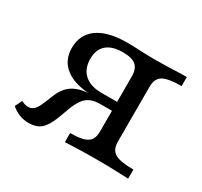

<svg xmlns="http://www.w3.org/2000/svg" viewBox="-97 -544 715 678"><g transform="rotate(30 260.0 -205.0)"><path d="M230.6 0V-37.1Q264.5 -37.1 283.9 -42.7Q303.2 -48.4 311.3 -60.9Q319.4 -73.4 319.4 -95.2V-319.4Q319.4 -350 303.2 -363.7Q287.1 -377.4 250 -377.4Q206.5 -377.4 183.9 -357.7Q161.3 -337.9 161.3 -300Q161.3 -259.7 185.9 -237.5Q210.5 -215.3 254.8 -215.3H350.8V-191.1H236.3Q164.5 -191.1 125 -219.8Q85.5 -248.4 85.5 -300.8Q85.5 -355.6 127 -385.1Q168.5 -414.5 246.8 -414.5Q269.4 -414.5 297.6 -412.9Q325.8 -411.3 360.5 -411.3Q383.1 -411.3 408.1 -412.1Q433.1 -412.9 454.8 -413.7Q476.6 -414.5 488.7 -414.5V-377.4Q434.7 -377.4 413.3 -364.9Q391.9 -352.4 391.9 -319.4V-95.2Q391.9 -62.9 412.9 -50Q433.9 -37.1 488.7 -37.1V0Q470.2 -0.8 432.3 -2Q394.4 -3.2 356.5 -3.2Q320.2 -3.2 284.7 -2Q249.2 -0.8 230.6 0ZM85.5 5.6Q65.3 5.6 47.6 -1.2Q29.8 -8.1 13.7 -21.8L27.4 -50.8Q42.7 -42.7 55.6 -42.7Q69.4 -42.7 79 -52Q88.7 -61.3 98.4 -85.5L111.3 -116.9Q120.2 -139.5 131.9 -154Q143.5 -168.5 160.5 -177.4Q177.4 -186.3 200.4 -189.9Q223.4 -193.5 255.6 -193.5H339.5V-179H271.8Q250.8 -179 235.1 -173Q219.4 -166.9 208.5 -153.6Q197.6 -140.3 187.9 -117.7L166.1 -59.7Q151.6 -23.4 133.5 -8.9Q115.3 5.6 85.5 5.6Z"/></g></svg>

Font: Playfair 9pt Light
Style: Regular
Weight: 300
Designer: Claus Eggers Sørensen
Foundry: Claus Eggers Sørensen
Version: Version 2.001;gftools[0.9.30]